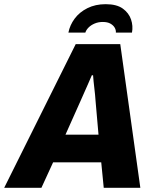

<svg xmlns="http://www.w3.org/2000/svg" viewBox="-59 -898 744 918"><path d="M-39 0 303 -687H516L612 0H437L425 -122H195L139 0ZM254 -254H412L398 -414Q397 -429 395.5 -445Q394 -461 392 -477Q390 -493 388.5 -508.5Q387 -524 386 -538H380Q372 -519 362 -496.5Q352 -474 342.5 -452.5Q333 -431 325 -413ZM268 -742Q275 -778 298 -809Q321 -840 359 -859Q397 -878 446 -878Q499 -878 528 -857Q557 -836 567.5 -805Q578 -774 572 -742H495Q496 -754 489.5 -765.5Q483 -777 469 -785Q455 -793 432 -793Q411 -793 393.5 -785.5Q376 -778 364.5 -766.5Q353 -755 349 -742Z"/></svg>

Font: Archivo SemiCondensed ExtraBold
Style: Italic
Weight: 800
Width: 4
Italic angle: -10°
Designer: Hector Gatti
Foundry: Omnibus-Type
Version: Version 2.001